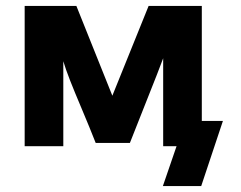

<svg xmlns="http://www.w3.org/2000/svg" viewBox="-20 -492 811 646"><path d="M63 0V-472H237L358 -170L480 -472H659V-85H730L657 134H528L574 0H529V-240V-296L508 -241L417 -11H302Q282 -62 256 -123.5Q230 -185 215.5 -222Q201 -259 193 -286V0Z"/></svg>

Font: Coval
Style: Heavy
Weight: 900
Foundry: Context Ltd
Version: Version 001.000